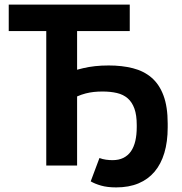

<svg xmlns="http://www.w3.org/2000/svg" viewBox="-20 -720 790 835"><path d="M485.3 95Q540.5 95 582.3 77.5Q624 60 652.1 26.8Q680.3 -6.5 694.8 -55.1Q709.3 -103.7 709.3 -165.7V-182.8Q709.3 -255.8 691 -304.6Q672.8 -353.5 639 -382.4Q605.3 -411.3 557.9 -423.3Q510.5 -435.3 453 -435.3Q420.8 -435.3 393.5 -432.3Q366.3 -429.3 342.1 -423.6Q318 -418 296.5 -410.9Q275 -403.8 254.8 -396.5L272 -279.2Q295.8 -292.2 315.1 -300.6Q334.5 -309 352.4 -313.6Q370.3 -318.2 388.1 -320.1Q406 -322 425.8 -322Q460.8 -322 488.5 -315.5Q516.2 -309 535.4 -292.4Q554.5 -275.7 564.6 -247.6Q574.7 -219.5 574.7 -176V-167.5Q574.7 -133.5 568.5 -106.9Q562.2 -80.3 549.5 -61.9Q536.7 -43.5 516.8 -33.5Q496.8 -23.5 469.3 -23.5Q456.3 -23.5 441.1 -25.5Q426 -27.5 412.5 -32.8L374.5 68.7Q392 79.2 419.4 87.1Q446.8 95 485.3 95ZM181.2 0H315.3V-653.5H181.2ZM18 -585H544.3V-700H18Z"/></svg>

Font: Tilda Sans VF
Style: Regular
Weight: 400
Designer: ParaType Ltd
Foundry: ParaType Ltd
Version: Version 1.010